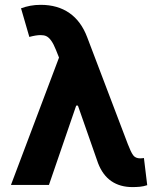

<svg xmlns="http://www.w3.org/2000/svg" viewBox="-20 -757 647 786"><path d="M221.6 -521.3 208.8 -553.3Q190.7 -599.1 169.4 -609Q160.5 -613.3 146 -613.3Q127.5 -613.3 100.1 -605.8L66.1 -723Q84.5 -729.8 104.2 -733.5Q123.9 -737.2 146.7 -737.2Q215.9 -737.2 264 -703.8Q312.1 -670.5 337 -604.4L503.6 -166.2Q509.6 -150.9 514.7 -139.9Q519.9 -128.9 524.9 -121.8Q534.4 -108.7 554 -108.7Q557.9 -108.7 562.1 -109.2Q566.4 -109.7 569.2 -110.1L582.7 1.1Q567.8 6 552.7 7.5Q537.6 8.9 522.4 8.9Q471.6 8.9 436.1 -15.3Q400.6 -39.4 381.4 -89.1L299 -324.6H291.9L180.4 0H24.9Z"/></svg>

Font: Inter P
Style: Bold
Weight: 700
Designer: Rasmus Andersson
Foundry: rsms
Version: Version 3.018;git-588b23468